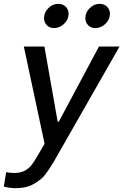

<svg xmlns="http://www.w3.org/2000/svg" viewBox="-27 -769 642 999"><path d="M55 210Q25 210 -7 202L5 127Q27 131 47 131Q79 131 101 119.5Q123 108 138.5 88Q154 68 174 32L205 -21L97 -527H204L273 -136H279L488 -527H595L252 74Q228 113 209.5 138Q191 163 151.5 186.5Q112 210 55 210ZM417 -675Q417 -704 439.5 -726.5Q462 -749 491 -749Q515 -749 530 -734Q545 -719 545 -697Q545 -668 522 -645.5Q499 -623 469 -623Q446 -623 431.5 -638Q417 -653 417 -675ZM202 -675Q202 -704 224.5 -726.5Q247 -749 276 -749Q300 -749 315 -734Q330 -719 330 -697Q330 -668 307 -645.5Q284 -623 254 -623Q231 -623 216.5 -638Q202 -653 202 -675Z"/></svg>

Font: Be Vietnam Medium
Style: Italic
Weight: 500
Italic angle: -9.444°
Designer: Gabriel Lam
Foundry: TypeRant
Version: Version 3.000